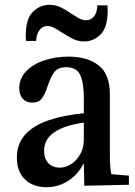

<svg xmlns="http://www.w3.org/2000/svg" viewBox="-20 -767 561 797"><path d="M94 -218Q159 -280 328 -297V-361Q328 -423 313 -455.5Q298 -488 256 -488Q221 -488 206 -468.5Q191 -449 178 -410Q167 -376 154 -358.5Q141 -341 114 -341Q89 -341 74.5 -357Q60 -373 60 -401Q60 -441 88.5 -471Q117 -501 164 -516.5Q211 -532 265 -532Q342 -532 389 -496Q436 -460 436 -375V-126Q436 -73 442 -44L515 -38V0L330 4L328 -87H326Q305 -44 264 -17Q223 10 172 10Q118 10 84 -22Q50 -54 50 -113Q50 -177 94 -218ZM228 -71Q253 -71 276 -86Q299 -101 313.5 -127.5Q328 -154 328 -187V-258Q163 -235 163 -141Q163 -108 181 -89.5Q199 -71 228 -71ZM427 -724Q427 -653 397.5 -624Q368 -595 330 -595Q305 -595 285 -604.5Q265 -614 237 -632Q216 -646 203 -652.5Q190 -659 177 -659Q158 -659 145 -643.5Q132 -628 130 -597H88L87 -618Q87 -689 116.5 -718Q146 -747 185 -747Q210 -747 230.5 -737.5Q251 -728 277 -710Q298 -696 311 -689.5Q324 -683 338 -683Q357 -683 370 -698.5Q383 -714 384 -745H426Z"/></svg>

Font: Minipax
Style: Bold
Weight: 500
Designer: Raphaël Ronot, Igor Stepanchenko (Cyrillic)
Foundry: steppetype
Version: Version 1.002